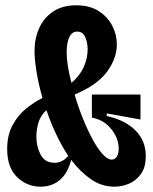

<svg xmlns="http://www.w3.org/2000/svg" viewBox="-20 -691 576 723"><path d="M133 12Q82 12 44.5 -24Q7 -60 7 -130Q7 -183 28 -221Q49 -259 80 -283.5Q111 -308 140 -322Q125 -374 117.5 -420.5Q110 -467 110 -499Q110 -546 127.5 -585Q145 -624 180 -647.5Q215 -671 267 -671Q318 -671 352 -649Q386 -627 403 -593.5Q420 -560 420 -524Q420 -472 383.5 -421.5Q347 -371 261 -335Q274 -290 291.5 -246.5Q309 -203 328 -167.5Q347 -132 366 -111Q385 -90 401 -90Q413 -90 420 -101.5Q427 -113 427 -131Q427 -170 399 -205Q371 -240 326 -248V-335H509V-241L382 -264V-254Q451 -239 490 -200Q529 -161 529 -103Q529 -61 510.5 -35.5Q492 -10 465 1Q438 12 411 12Q363 12 322.5 -16Q282 -44 248 -89Q235 -38 205 -13Q175 12 133 12ZM231 -495Q231 -472 235.5 -442.5Q240 -413 249 -379Q281 -406 295.5 -439Q310 -472 310 -505Q310 -530 301 -551Q292 -572 271 -572Q250 -572 240.5 -550Q231 -528 231 -495ZM117 -177Q117 -139 133 -108.5Q149 -78 186 -78Q199 -78 212 -84Q225 -90 237 -104Q212 -142 191 -186.5Q170 -231 155 -276Q134 -258 125.5 -231.5Q117 -205 117 -177Z"/></svg>

Font: Bricolage Grotesque 48pt Condensed SemiBold
Style: Regular
Weight: 600
Width: 3
Designer: Mathieu Triay
Foundry: Atelier Triay
Version: Version 1.000; ttfautohint (v1.8.4.7-5d5b);gftools[0.9.32]